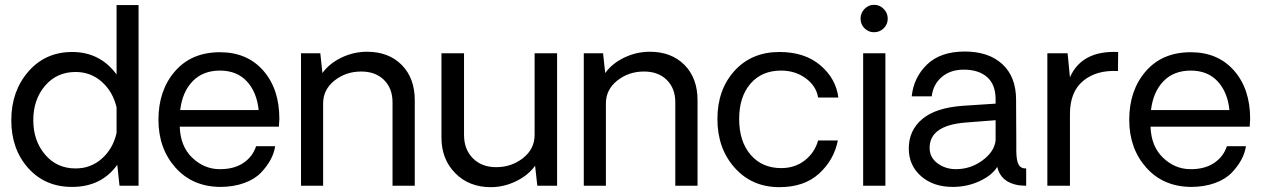

<svg xmlns="http://www.w3.org/2000/svg" viewBox="-20 -771 5239 797"><path d="M555.2 -750V0H476.1L466.8 -86.9Q400.9 4.9 278.8 4.9Q167 4.9 96.9 -73.5Q26.9 -151.9 26.9 -272Q26.9 -392.1 97.4 -473.6Q168 -555.2 279.8 -555.2Q395 -555.2 463.9 -461.9V-750ZM293.9 -71.8Q356.9 -71.8 403.1 -112.8Q449.2 -153.8 463.9 -219.2V-325.2Q448.7 -390.1 402.8 -431.2Q356.9 -472.2 293.9 -472.2Q215.8 -472.2 167 -415Q118.2 -357.9 118.2 -272Q118.2 -187 167 -129.4Q215.8 -71.8 293.9 -71.8Z M1139.6 -277.8Q1139.6 -269 1137.7 -245.1H726.1Q729 -163.1 777.8 -116.5Q826.7 -69.8 889.6 -68.8Q949.7 -67.9 989.3 -94Q1028.8 -120.1 1043 -164.1H1122.1Q1118.2 -136.2 1103.5 -108.6Q1088.9 -81.1 1063 -54Q1037.1 -26.9 992.9 -11Q948.7 4.9 894 4.9Q778.8 3.9 708.3 -75.4Q637.7 -154.8 637.7 -273.9Q637.7 -396 706.3 -475.1Q774.9 -554.2 893.1 -554.2Q1005.9 -554.2 1072.8 -478Q1139.6 -401.9 1139.6 -277.8ZM893.1 -478Q822.3 -478 779.5 -433.6Q736.8 -389.2 728 -314H1053.7Q1045.9 -389.2 1004.4 -433.6Q962.9 -478 893.1 -478Z M1503.4 -556.2Q1593.3 -556.2 1647.5 -501.5Q1701.7 -446.8 1701.7 -355V0H1609.4V-346.2Q1609.4 -404.3 1574 -439.2Q1538.6 -474.1 1479.5 -474.1Q1415.5 -474.1 1368.4 -436.5Q1321.3 -398.9 1321.3 -341.8V0H1229.5V-549.8H1309.6L1318.4 -467.8Q1347.2 -507.8 1397.7 -532Q1448.2 -556.2 1503.4 -556.2Z M2292.5 -549.8V0H2210.4L2201.2 -83Q2172.4 -43 2121.8 -18.6Q2071.3 5.9 2017.1 5.9Q1927.2 5.9 1869.9 -52Q1812.5 -109.9 1812.5 -200.2V-549.8H1906.2V-210.9Q1906.2 -150.9 1942.9 -114Q1979.5 -77.1 2039.6 -77.1Q2103.5 -77.1 2151.4 -115Q2199.2 -152.8 2199.2 -210.9V-549.8Z M2677.2 -556.2Q2767.1 -556.2 2821.3 -501.5Q2875.5 -446.8 2875.5 -355V0H2783.2V-346.2Q2783.2 -404.3 2747.8 -439.2Q2712.4 -474.1 2653.3 -474.1Q2589.4 -474.1 2542.2 -436.5Q2495.1 -398.9 2495.1 -341.8V0H2403.3V-549.8H2483.4L2492.2 -467.8Q2521 -507.8 2571.5 -532Q2622.1 -556.2 2677.2 -556.2Z M3215.3 5.9Q3101.6 5.9 3029.8 -74.5Q2958 -154.8 2958 -276.9Q2958 -398.9 3029.1 -477.1Q3100.1 -555.2 3215.3 -555.2Q3320.3 -555.2 3385.3 -500Q3450.2 -444.8 3460 -366.2H3376Q3368.2 -414.1 3324.7 -446Q3281.2 -478 3222.2 -478Q3142.1 -478 3095.2 -423.6Q3048.3 -369.1 3048.3 -276.9Q3048.3 -184.1 3095.7 -128.7Q3143.1 -73.2 3223.1 -73.2Q3280.3 -73.2 3321.3 -105.7Q3362.3 -138.2 3376 -188H3458Q3441.9 -106.9 3380.1 -50.5Q3318.4 5.9 3215.3 5.9Z M3607.9 -637.2Q3585 -637.2 3568.6 -653.6Q3552.2 -669.9 3552.2 -693.8Q3552.2 -716.8 3568.6 -733.9Q3585 -751 3607.9 -751Q3631.8 -751 3648.4 -733.9Q3665 -716.8 3665 -693.8Q3665 -669.9 3648.4 -653.6Q3631.8 -637.2 3607.9 -637.2ZM3563 -549.8H3655.3V0H3563Z M3934.6 4.9Q3854.5 4.9 3803.5 -39.6Q3752.4 -84 3752.4 -154.8Q3752.4 -230 3808.6 -277.1Q3864.7 -324.2 3978.5 -332L4112.8 -340.8V-358.9Q4112.8 -419.9 4077.6 -450.9Q4042.5 -481.9 3980.5 -481.9Q3925.3 -481.9 3889.4 -451.4Q3853.5 -420.9 3847.7 -371.1H3764.6Q3772.5 -449.2 3828.1 -503.2Q3883.8 -557.1 3984.9 -557.1Q4084 -557.1 4140.9 -504.6Q4197.8 -452.1 4197.8 -356.9Q4197.8 -316.9 4198.2 -268.1Q4198.7 -219.2 4198.7 -185.1Q4198.7 -150.9 4198.7 -147Q4198.7 -105 4208.3 -87.9Q4217.8 -70.8 4239.7 -71.8V0Q4228.5 0 4208.5 -2Q4134.3 -14.2 4119.6 -78.1Q4097.7 -43 4046.1 -19Q3994.6 4.9 3934.6 4.9ZM3947.8 -68.8Q4008.8 -68.8 4058.1 -105Q4107.4 -141.1 4112.8 -188V-272L3986.8 -262.2Q3838.9 -250 3838.9 -157.2Q3838.9 -117.2 3871.8 -93Q3904.8 -68.8 3947.8 -68.8Z M4621.6 -555.2 4620.6 -476.1Q4531.7 -481 4476.6 -435.5Q4421.4 -390.1 4421.4 -297.9V0H4327.6V-549.8H4411.6L4421.4 -450.2Q4470.7 -562 4621.6 -555.2Z M5169.4 -277.8Q5169.4 -269 5167.5 -245.1H4755.9Q4758.8 -163.1 4807.6 -116.5Q4856.4 -69.8 4919.4 -68.8Q4979.5 -67.9 5019 -94Q5058.6 -120.1 5072.8 -164.1H5151.9Q5147.9 -136.2 5133.3 -108.6Q5118.7 -81.1 5092.8 -54Q5066.9 -26.9 5022.7 -11Q4978.5 4.9 4923.8 4.9Q4808.6 3.9 4738 -75.4Q4667.5 -154.8 4667.5 -273.9Q4667.5 -396 4736.1 -475.1Q4804.7 -554.2 4922.9 -554.2Q5035.6 -554.2 5102.5 -478Q5169.4 -401.9 5169.4 -277.8ZM4922.9 -478Q4852.1 -478 4809.3 -433.6Q4766.6 -389.2 4757.8 -314H5083.5Q5075.7 -389.2 5034.2 -433.6Q4992.7 -478 4922.9 -478Z"/></svg>

Font: ø
Style: ø
Weight: 400
Designer: Samuel Oakes
Foundry: Samuel Oakes
Version: Version 1.000;PS 001.000;hotconv 1.0.88;makeotf.lib2.5.64775